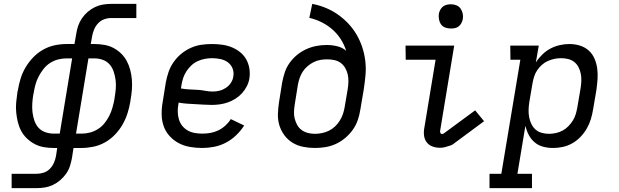

<svg xmlns="http://www.w3.org/2000/svg" viewBox="-20 -755 3190 990"><path d="M40 215V141H170Q188 141 206 135Q224 129 237.5 115Q251 101 258.5 83.5Q266 66 269 48L275 8H257Q230 8 205 3.5Q180 -1 158.5 -12.5Q137 -24 119 -41Q101 -58 89.5 -79.5Q78 -101 72 -125.5Q66 -150 63.5 -176Q61 -202 63.5 -228Q66 -254 70 -281L72 -289Q77 -319 86 -349Q95 -379 111.5 -407Q128 -435 151 -459Q174 -483 202.5 -499Q231 -515 262 -521.5Q293 -528 323 -528H364L373 -580Q376 -601 383 -621.5Q390 -642 402.5 -660.5Q415 -679 432.5 -694Q450 -709 470 -718.5Q490 -728 511 -731.5Q532 -735 553 -735H683V-662H553Q535 -662 517 -655.5Q499 -649 486 -635Q473 -621 465.5 -603.5Q458 -586 455 -568L448 -528H466Q493 -528 518.5 -523.5Q544 -519 565.5 -507.5Q587 -496 604.5 -479Q622 -462 633.5 -440.5Q645 -419 651.5 -394.5Q658 -370 660 -344Q662 -318 660 -292Q658 -266 653 -239L652 -231Q647 -201 637.5 -171Q628 -141 612 -113Q596 -85 573 -61Q550 -37 521.5 -21Q493 -5 461.5 1.5Q430 8 400 8H359L351 60Q347 81 340.5 101.5Q334 122 321 140.5Q308 159 290.5 174Q273 189 253 198.5Q233 208 212 211.5Q191 215 170 215ZM288 -66 352 -454H323Q302 -454 280 -448.5Q258 -443 238.5 -430.5Q219 -418 204.5 -399.5Q190 -381 179.5 -361Q169 -341 163 -319.5Q157 -298 154 -277L152 -269Q148 -246 146.5 -222.5Q145 -199 147.5 -177Q150 -155 157 -134Q164 -113 178 -97Q192 -81 213.5 -73.5Q235 -66 258 -66ZM372 -66H401Q422 -66 443.5 -71.5Q465 -77 485 -89.5Q505 -102 519.5 -120.5Q534 -139 544 -159Q554 -179 560 -200.5Q566 -222 570 -243L571 -251Q575 -274 577 -297.5Q579 -321 576 -343Q573 -365 566 -386Q559 -407 545 -423Q531 -439 510 -446.5Q489 -454 466 -454H436Z M1022 8Q990 8 959 2.5Q928 -3 901.5 -17Q875 -31 854.5 -53.5Q834 -76 824 -104.5Q814 -133 813.5 -165Q813 -197 819 -230L835 -330Q840 -357 849 -383.5Q858 -410 875 -434.5Q892 -459 914.5 -477.5Q937 -496 963.5 -508Q990 -520 1017.5 -524Q1045 -528 1072 -528Q1099 -528 1125 -524.5Q1151 -521 1174.5 -511.5Q1198 -502 1217.5 -486.5Q1237 -471 1249 -450Q1261 -429 1265.5 -403.5Q1270 -378 1266 -351Q1263 -331 1253 -311Q1243 -291 1228 -274.5Q1213 -258 1194 -246Q1175 -234 1155 -227Q1135 -220 1114 -217Q1093 -214 1072 -214Q1051 -214 1029.5 -215.5Q1008 -217 986.5 -218Q965 -219 943.5 -220.5Q922 -222 901 -226L900 -218Q896 -198 896.5 -178Q897 -158 902.5 -139.5Q908 -121 919.5 -106.5Q931 -92 947.5 -82.5Q964 -73 983.5 -69.5Q1003 -66 1023 -66Q1044 -66 1064.5 -69.5Q1085 -73 1105 -82.5Q1125 -92 1142 -107.5Q1159 -123 1170 -141L1239 -108Q1222 -81 1197.5 -57.5Q1173 -34 1144 -19Q1115 -4 1084 2Q1053 8 1022 8ZM1078 -283Q1095 -283 1112.5 -287.5Q1130 -292 1145.5 -302.5Q1161 -313 1171 -328.5Q1181 -344 1183 -361Q1187 -383 1179 -402.5Q1171 -422 1154.5 -434Q1138 -446 1116.5 -450.5Q1095 -455 1073 -455Q1055 -455 1036.5 -451.5Q1018 -448 1000 -440Q982 -432 967.5 -418.5Q953 -405 942 -388.5Q931 -372 925 -354Q919 -336 916 -318L913 -299Q934 -295 954.5 -294Q975 -293 996 -292Q1017 -291 1037 -287Q1057 -283 1078 -283Z M1604 8Q1573 8 1543 2Q1513 -4 1488.5 -19Q1464 -34 1446.5 -57.5Q1429 -81 1420.5 -109Q1412 -137 1413 -168Q1414 -199 1419 -230L1435 -330Q1440 -356 1448.5 -382Q1457 -408 1473.5 -431Q1490 -454 1512 -472Q1534 -490 1559.5 -501.5Q1585 -513 1611.5 -518Q1638 -523 1664 -523Q1692 -523 1719 -516.5Q1746 -510 1765 -493Q1755 -525 1737 -553Q1719 -581 1694 -603Q1669 -625 1639 -640Q1609 -655 1575 -663L1590 -735Q1627 -728 1660.5 -714Q1694 -700 1723 -679.5Q1752 -659 1776 -633.5Q1800 -608 1818 -577.5Q1836 -547 1847.5 -512.5Q1859 -478 1863.5 -441.5Q1868 -405 1864.5 -366.5Q1861 -328 1855 -290L1838 -190Q1834 -163 1825 -136.5Q1816 -110 1799.5 -86.5Q1783 -63 1760.5 -44Q1738 -25 1712 -13Q1686 -1 1658.5 3.5Q1631 8 1604 8ZM1604 -65Q1622 -65 1641 -69Q1660 -73 1677 -81.5Q1694 -90 1708 -103.5Q1722 -117 1732 -133Q1742 -149 1748 -166.5Q1754 -184 1757 -202L1773 -296Q1776 -315 1776.5 -334Q1777 -353 1773 -371Q1769 -389 1760 -404.5Q1751 -420 1737 -430.5Q1723 -441 1704.5 -445Q1686 -449 1667 -449Q1649 -449 1631.5 -446Q1614 -443 1597 -434.5Q1580 -426 1565.5 -413.5Q1551 -401 1541 -385.5Q1531 -370 1525 -352.5Q1519 -335 1516 -318L1500 -218Q1497 -199 1496 -180Q1495 -161 1499.5 -143.5Q1504 -126 1512.5 -110.5Q1521 -95 1535.5 -84.5Q1550 -74 1567.5 -69.5Q1585 -65 1604 -65Z M2249 7Q2229 7 2210.5 0.5Q2192 -6 2180.5 -21Q2169 -36 2166.5 -56Q2164 -76 2168 -96L2226 -447H2072L2071 -520H2322L2250 -84Q2248 -77 2250.5 -70.5Q2253 -64 2260 -64Q2263 -64 2266 -65.5Q2269 -67 2271 -69L2430 -186L2476 -130L2318 -13Q2314 -10 2310.5 -8Q2307 -6 2303 -5Q2289 0 2275.5 3.5Q2262 7 2249 7ZM2304 -608Q2289 -608 2275.5 -613Q2262 -618 2254 -629.5Q2246 -641 2243.5 -655.5Q2241 -670 2243 -685Q2245 -695 2250.5 -705Q2256 -715 2264.5 -721.5Q2273 -728 2283.5 -730.5Q2294 -733 2305 -733Q2320 -733 2333.5 -727.5Q2347 -722 2355 -710.5Q2363 -699 2366 -684.5Q2369 -670 2366 -655Q2364 -645 2358.5 -635Q2353 -625 2344.5 -618.5Q2336 -612 2325.5 -610Q2315 -608 2304 -608Z M2504 215V141H2565L2663 -447H2612L2611 -520H2758L2743 -433Q2757 -455 2776.5 -474Q2796 -493 2819 -505Q2842 -517 2867 -522.5Q2892 -528 2916 -528Q2944 -528 2970 -520Q2996 -512 3015.5 -494.5Q3035 -477 3045.5 -452.5Q3056 -428 3059.5 -401Q3063 -374 3061 -346Q3059 -318 3055 -290L3038 -190Q3034 -165 3026.5 -140.5Q3019 -116 3006 -93Q2993 -70 2974 -50Q2955 -30 2931.5 -16.5Q2908 -3 2882.5 2.5Q2857 8 2832 8Q2805 8 2780.5 1.5Q2756 -5 2737 -21Q2718 -37 2706.5 -59Q2695 -81 2689 -106L2648 141H2723V215ZM2811 -65Q2828 -65 2846.5 -69Q2865 -73 2881.5 -82Q2898 -91 2911 -104.5Q2924 -118 2934 -134Q2944 -150 2949 -167.5Q2954 -185 2957 -202L2974 -302Q2977 -321 2977.5 -339.5Q2978 -358 2974.5 -375.5Q2971 -393 2963 -408.5Q2955 -424 2941.5 -435Q2928 -446 2910 -450.5Q2892 -455 2873 -455Q2856 -455 2839 -451.5Q2822 -448 2805 -440.5Q2788 -433 2774 -420.5Q2760 -408 2750 -393Q2740 -378 2734.5 -361Q2729 -344 2726 -327L2709 -227Q2706 -207 2705.5 -188Q2705 -169 2708.5 -150.5Q2712 -132 2720 -115.5Q2728 -99 2741.5 -87Q2755 -75 2773.5 -70Q2792 -65 2811 -65Z"/></svg>

Font: Iosevka Plex Etoile
Style: Italic
Weight: 400
Italic angle: -9°
Designer: Belleve Invis
Foundry: Belleve Invis
Version: Version 25.1.1; ttfautohint (v1.8.4)